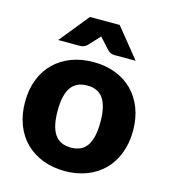

<svg xmlns="http://www.w3.org/2000/svg" viewBox="-110 -815 801 910"><g transform="rotate(15 290.5 -360.0)"><path d="M291.5 -526.5Q350.5 -526.5 399 -508Q447.5 -489.5 482.2 -455Q517 -420.5 536.2 -371.2Q555.5 -322 555.5 -260.5Q555.5 -198.5 536.2 -148.8Q517 -99 482.2 -64.2Q447.5 -29.5 399 -10.8Q350.5 8 291.5 8Q232 8 183.2 -10.8Q134.5 -29.5 99.2 -64.2Q64 -99 44.8 -148.8Q25.5 -198.5 25.5 -260.5Q25.5 -322 44.8 -371.2Q64 -420.5 99.2 -455Q134.5 -489.5 183.2 -508Q232 -526.5 291.5 -526.5ZM291.5 -107Q345 -107 370.2 -144.8Q395.5 -182.5 395.5 -259.5Q395.5 -336.5 370.2 -374Q345 -411.5 291.5 -411.5Q236.5 -411.5 211 -374Q185.5 -336.5 185.5 -259.5Q185.5 -182.5 211 -144.8Q236.5 -107 291.5 -107ZM481.5 -584H378.5Q369.5 -584 361 -586.8Q352.5 -589.5 344 -598L306.5 -639.5Q303.5 -642.5 300.2 -646Q297 -649.5 294 -653.5Q291 -649.5 287.8 -646Q284.5 -642.5 281.5 -639.5L243 -598Q235.5 -591 226.5 -587.5Q217.5 -584 208.5 -584H101.5L218.5 -728.5H364.5Z"/></g></svg>

Font: Lato 2
Style: Regular
Weight: 900
Designer: Lukasz Dziedzic with Adam Twardoch and Botio Nikoltchev
Foundry: tyPoland Lukasz Dziedzic
Version: Version 2.015; 2015-08-06; http://www.latofonts.com/